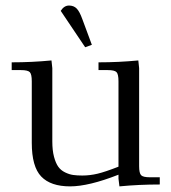

<svg xmlns="http://www.w3.org/2000/svg" viewBox="-20 -663 613 690"><path d="M22 -411.1V-439Q94.7 -439 165 -445.8L168 -418V-154.8Q168 -122.6 174.1 -99.6Q180.2 -76.7 189.5 -63.7Q198.7 -50.8 213.9 -43.5Q229 -36.1 242.9 -34.2Q256.8 -32.2 275.9 -32.2Q303.2 -32.2 330.8 -38.8Q358.4 -45.4 405.8 -64V-371.1Q405.8 -396.5 398.7 -403.8Q391.6 -411.1 367.2 -411.1H334V-439Q407.2 -439 477.1 -445.8L480 -418V-65.9Q480 -41 487.1 -33.4Q494.1 -25.9 519 -25.9H554.2V0Q479.5 0 409.2 6.8L405.8 -21V-35.2Q298.8 6.8 231.9 6.8Q162.1 6.8 128.2 -28.6Q94.2 -64 94.2 -149.9V-371.1Q94.2 -396 87.2 -403.6Q80.1 -411.1 55.2 -411.1ZM198.2 -624Q210.4 -643.1 228 -643.1Q245.1 -643.1 255.6 -632.3Q266.1 -621.6 275.9 -594.2L310.1 -502L286.1 -493.2Z"/></svg>

Font: Dihjauti S
Style: Regular
Weight: 400
Designer: T. Christopher White
Version: Version 3.0.0